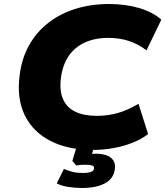

<svg xmlns="http://www.w3.org/2000/svg" viewBox="-20 -736 825 958"><path d="M444 12Q318 12 230.5 -33.5Q143 -79 103 -162Q63 -245 78 -360Q88 -444 125 -510Q162 -576 221 -622Q280 -668 357 -692Q434 -716 524 -716Q606 -716 674 -696Q742 -676 785 -638L711 -485Q667 -518 620.5 -532.5Q574 -547 520 -547Q453 -547 402.5 -523.5Q352 -500 322 -455.5Q292 -411 284 -347Q276 -285 294 -242.5Q312 -200 355 -179Q398 -158 464 -158Q518 -158 567.5 -172Q617 -186 671 -218L719 -67Q685 -41 640.5 -23.5Q596 -6 545.5 3Q495 12 444 12ZM390 202Q355 202 320 196.5Q285 191 263 179L299 107Q320 116 342 121.5Q364 127 392 127Q421 127 434.5 121.5Q448 116 449 105Q451 94 440 90Q429 86 408 86Q399 86 386.5 86.5Q374 87 361 90L341 67L367 -20H455L430 60L393 40Q408 36 424.5 33.5Q441 31 458 31Q489 31 511.5 39Q534 47 545.5 64.5Q557 82 553 108Q547 156 503 179Q459 202 390 202Z"/></svg>

Font: Nunito Sans 10pt SemiExpanded Black
Style: Italic
Weight: 900
Width: 6
Italic angle: -9°
Designer: Vernon Adams
Foundry: Vernon Adams
Version: Version 3.101;gftools[0.9.27]